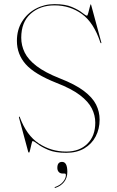

<svg xmlns="http://www.w3.org/2000/svg" viewBox="-20 -730 566 931"><path d="M301 11Q247.5 11 214 -3.2Q180.5 -17.5 162.5 -31.8Q144.5 -46 138 -46Q136 -46 132.8 -32Q129.5 -18 126.2 -4Q123 10 121 10Q118.5 10 117 7L72 -160Q72 -161 71.8 -162.2Q71.5 -163.5 72 -164Q74 -166 76 -162Q108.5 -73.5 168.5 -34.2Q228.5 5 301 5Q365 5 403.5 -32.8Q442 -70.5 442 -135Q442 -171 425.2 -204.2Q408.5 -237.5 367.5 -268.8Q326.5 -300 254 -328Q147 -370.5 104.5 -418.8Q62 -467 62 -532Q62 -585.5 87 -625.5Q112 -665.5 153.5 -687.8Q195 -710 244 -710Q296.5 -710 329 -696Q361.5 -682 378.8 -668Q396 -654 402 -654Q404.5 -654 408.2 -667.8Q412 -681.5 415.2 -695.2Q418.5 -709 419 -709Q421 -709 422 -706L471 -525Q471 -524.5 471.5 -523.2Q472 -522 471 -521Q469 -519 467 -523Q435 -620.5 377 -662.2Q319 -704 244 -704Q174.5 -704 128.8 -663.5Q83 -623 83 -547Q83 -509.5 99.8 -475.2Q116.5 -441 157.2 -409.8Q198 -378.5 270 -350Q344.5 -321 386.5 -289.2Q428.5 -257.5 445.8 -223Q463 -188.5 463 -150Q463 -105 444 -68.5Q425 -32 388.8 -10.5Q352.5 11 301 11ZM284.5 111.5Q271.5 111.5 264.8 103.8Q258 96 258 84Q258 55 281 55Q306.5 55 306.5 103.5Q306.5 133 290.5 152.8Q274.5 172.5 249.5 180.5Q245.5 182 245 180Q244 178 246.5 177Q271.5 168.5 285.5 151.8Q299.5 135 299.5 119Q299.5 111.5 293.5 111.5Z"/></svg>

Font: Fraunces 144pt Thin
Style: Regular
Weight: 100
Version: Version 1.000;[f99f86859]